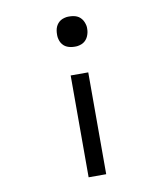

<svg xmlns="http://www.w3.org/2000/svg" viewBox="-83 -598 766 882"><g transform="rotate(-10 300.0 -156.5)"><path d="M259 215V-260H341V215ZM300 -387Q291 -387 282.5 -388.5Q274 -390 265.5 -393.5Q257 -397 250.5 -403Q244 -409 239.5 -416.5Q235 -424 232.5 -434Q230 -444 230 -450V-457Q230 -466 231.5 -475Q233 -484 236.5 -492Q240 -500 246 -507Q252 -514 259.5 -518.5Q267 -523 277 -525.5Q287 -528 293 -528H300Q309 -528 318 -526.5Q327 -525 335 -521.5Q343 -518 349.5 -512Q356 -506 360.5 -498.5Q365 -491 368 -481Q371 -471 371 -465V-457Q371 -448 369 -439.5Q367 -431 363.5 -423Q360 -415 354 -408Q348 -401 340.5 -396.5Q333 -392 323 -389.5Q313 -387 307 -387Z"/></g></svg>

Font: R Plex Mono
Style: Regular
Weight: 400
Monospace: yes
Designer: Belleve Invis
Foundry: Belleve Invis
Version: Version 31.8.0